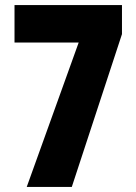

<svg xmlns="http://www.w3.org/2000/svg" viewBox="-20 -734 535 754"><path d="M85 0 289 -567H37V-714H459V-600L262 0Z"/></svg>

Font: Noto Sans ExtraCondensed Black
Style: Regular
Weight: 900
Width: 2
Designer: Monotype Design Team
Foundry: Monotype Imaging Inc.
Version: Version 2.013; ttfautohint (v1.8.4.7-5d5b)